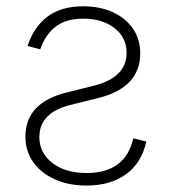

<svg xmlns="http://www.w3.org/2000/svg" viewBox="-20 -573 543 605"><path d="M66.9 -428.2Q86.4 -488.3 129.9 -520.8Q173.3 -553.2 242.7 -553.2Q294.9 -553.2 335.4 -534.7Q376 -516.1 398.9 -482.7Q421.9 -449.2 421.9 -404.8Q421.9 -296.4 288.1 -263.7L201.2 -242.2Q104 -217.8 104 -141.1Q104 -91.3 145 -59.6Q186 -27.8 252.4 -27.8Q375.5 -27.8 399.9 -137.2L440.9 -127Q426.8 -60.5 377.7 -24.4Q328.6 11.7 252.4 11.7Q195.8 11.7 152.3 -8.1Q108.9 -27.8 84.5 -62.5Q60.1 -97.2 60.1 -142.6Q60.1 -249.5 190.4 -281.7L274.9 -302.7Q378.9 -328.6 378.9 -406.7Q378.9 -454.6 340.8 -484.4Q302.7 -514.2 242.7 -514.2Q186.5 -514.2 154.1 -488Q121.6 -461.9 106.9 -417.5Z"/></svg>

Font: Inter Extra Light
Style: Regular
Weight: 200
Designer: Rasmus Andersson
Foundry: rsms
Version: Version 4.000;git-3c8e0fc